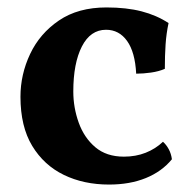

<svg xmlns="http://www.w3.org/2000/svg" viewBox="-20 -487 506 516"><path d="M442 -59Q415 -26 372 -8.5Q329 9 273 9Q205 9 151.5 -17Q98 -43 66.5 -95Q35 -147 35 -227Q35 -287 61 -342Q87 -397 138.5 -432Q190 -467 266 -467Q320 -467 360.5 -456.5Q401 -446 433 -425Q427 -397 425 -367.5Q423 -338 423 -302Q407 -295 386 -292Q365 -289 346 -289Q343 -347 321.5 -377Q300 -407 265 -407Q223 -407 200 -362Q177 -317 177 -241Q177 -198 191.5 -157.5Q206 -117 236 -91.5Q266 -66 313 -66Q345 -66 371.5 -76.5Q398 -87 418 -106Q427 -98 433.5 -86Q440 -74 442 -59Z"/></svg>

Font: Vollkorn
Style: Bold
Weight: 700
Designer: Friedrich Althausen
Foundry: Friedrich Althausen
Version: Version 5.000